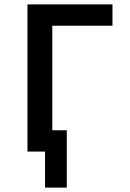

<svg xmlns="http://www.w3.org/2000/svg" viewBox="-20 -690 590 874"><path d="M284 164H185V0H105V-670H492V-573H218V-97H284Z"/></svg>

Font: Lode
Style: Bold
Weight: 700
Monospace: yes
Designer: Belleve Invis
Foundry: Belleve Invis
Version: Version 29.2.0; ttfautohint (v1.8.3)